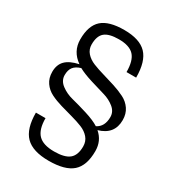

<svg xmlns="http://www.w3.org/2000/svg" viewBox="-219 -847 1088 1194"><g transform="rotate(30 325.5 -250.0)"><path d="M459 36Q459 -1 437 -26.5Q415 -52 380 -66Q345 -80 302.5 -91.5Q260 -103 217 -115.5Q174 -128 139 -145.5Q104 -163 82 -194.5Q60 -226 60 -271Q60 -322 89.5 -352Q119 -382 183 -396Q110 -447 110 -533Q110 -631 159.5 -675.5Q209 -720 319 -720Q430 -720 480 -668Q530 -616 530 -500H461Q461 -582 428 -617.5Q395 -653 319 -653Q248 -653 217.5 -627Q187 -601 187 -541Q187 -506 209 -481Q231 -456 267 -441.5Q303 -427 345.5 -415Q388 -403 431 -389Q474 -375 510 -357Q546 -339 568 -306.5Q590 -274 590 -229Q590 -127 485 -97Q539 -51 539 23Q539 127 486.5 173.5Q434 220 317 220Q202 220 150.5 168Q99 116 99 0H168Q168 81 203 117Q238 153 317 153Q393 153 426 125.5Q459 98 459 36ZM514 -207Q514 -246 481 -272.5Q448 -299 405.5 -311Q363 -323 302 -342Q241 -361 205 -381Q169 -370 153 -349Q137 -328 137 -292Q137 -252 173 -225Q209 -198 255.5 -186.5Q302 -175 365 -155.5Q428 -136 464 -113Q514 -138 514 -207Z"/></g></svg>

Font: Fivo Sans Modern
Style: Regular
Weight: 400
Designer: Alexander Slobzheninov
Foundry: Alexander Slobzheninov
Version: 1.0